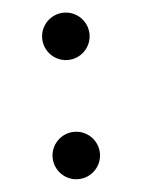

<svg xmlns="http://www.w3.org/2000/svg" viewBox="-41 -486 395 533"><g transform="rotate(-5 156.0 -220.0)"><path d="M90.3 -53.7Q90.3 -67.4 95.5 -79.3Q100.6 -91.3 109.6 -100.3Q118.7 -109.4 130.6 -114.5Q142.6 -119.6 156.2 -119.6Q169.9 -119.6 181.9 -114.5Q193.8 -109.4 202.9 -100.3Q211.9 -91.3 217 -79.3Q222.2 -67.4 222.2 -53.7Q222.2 -40 217 -28.1Q211.9 -16.1 202.9 -7.1Q193.8 2 181.9 7.1Q169.9 12.2 156.2 12.2Q142.6 12.2 130.6 7.1Q118.7 2 109.6 -7.1Q100.6 -16.1 95.5 -28.1Q90.3 -40 90.3 -53.7ZM90.3 -385.7Q90.3 -399.4 95.5 -411.4Q100.6 -423.3 109.6 -432.4Q118.7 -441.4 130.6 -446.5Q142.6 -451.7 156.2 -451.7Q169.9 -451.7 181.9 -446.5Q193.8 -441.4 202.9 -432.4Q211.9 -423.3 217 -411.4Q222.2 -399.4 222.2 -385.7Q222.2 -372.1 217 -360.1Q211.9 -348.1 202.9 -339.1Q193.8 -330.1 181.9 -325Q169.9 -319.8 156.2 -319.8Q142.6 -319.8 130.6 -325Q118.7 -330.1 109.6 -339.1Q100.6 -348.1 95.5 -360.1Q90.3 -372.1 90.3 -385.7Z"/></g></svg>

Font: Andika
Style: Regular
Weight: 400
Designer: Victor Gaultney, Annie Olsen, Julie Remington, Don Collingsworth, Eric Hays
Foundry: SIL International
Version: Version 1.001